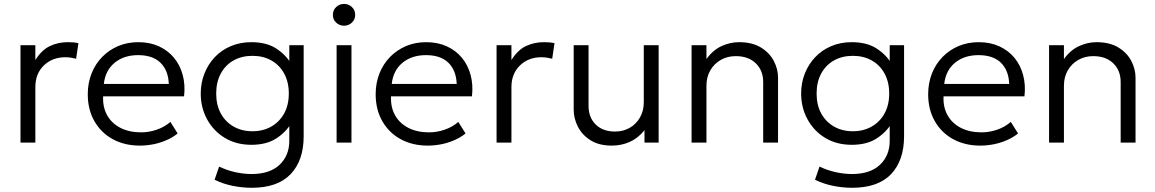

<svg xmlns="http://www.w3.org/2000/svg" viewBox="-20 -710 5752 956"><path d="M82 0V-485H156V-411Q187.5 -461.5 228.8 -480.8Q270 -500 317 -500Q330.5 -500 344.2 -499Q358 -498 370.5 -495L359 -417.5Q345.5 -421 332.2 -423Q319 -425 305.5 -425Q240.5 -425 198.2 -384Q156 -343 156 -276V0Z M676.5 15Q600 15 541.5 -17Q483 -49 450 -106.8Q417 -164.5 417 -241Q417 -296.5 435.8 -344Q454.5 -391.5 488.8 -426.5Q523 -461.5 568.8 -480.8Q614.5 -500 668.5 -500Q726 -500 771 -479.5Q816 -459 846.2 -422.5Q876.5 -386 889.8 -336.8Q903 -287.5 896.5 -230.5H493.5Q491 -176.5 513.5 -136.2Q536 -96 579.5 -73.5Q623 -51 683 -51Q722.5 -51 761.2 -64.5Q800 -78 828.5 -103L864.5 -45.5Q840 -25.5 808.2 -11.8Q776.5 2 742.8 8.5Q709 15 676.5 15ZM497 -292H820.5Q818 -359.5 779.2 -397.5Q740.5 -435.5 667.5 -435.5Q597 -435.5 550.8 -397.5Q504.5 -359.5 497 -292Z M1233.5 225Q1188 225 1140.5 215.8Q1093 206.5 1048.5 185L1071 119.5Q1111 138.5 1152.5 147.5Q1194 156.5 1232.5 156.5Q1323.5 156.5 1372 110.5Q1420.5 64.5 1420.5 -9V-114.5L1431.5 -98.5Q1403 -51 1354.5 -20Q1306 11 1231.5 11Q1156.5 11 1099.8 -23.2Q1043 -57.5 1011.2 -115.8Q979.5 -174 979.5 -244.5Q979.5 -297 997.8 -343.5Q1016 -390 1049.2 -425.2Q1082.5 -460.5 1129 -480.2Q1175.5 -500 1231.5 -500Q1306 -500 1354.5 -469Q1403 -438 1431.5 -390L1420.5 -374.5V-485H1492V-31.5Q1492 89 1427.2 157Q1362.5 225 1233.5 225ZM1237 -56.5Q1290 -56.5 1330.8 -79.8Q1371.5 -103 1394.8 -145Q1418 -187 1418 -244.5Q1418 -301.5 1394.8 -344Q1371.5 -386.5 1330.8 -409.2Q1290 -432 1237 -432Q1184 -432 1143.2 -409.2Q1102.5 -386.5 1079.5 -344Q1056.5 -301.5 1056.5 -244.5Q1056.5 -187 1079.5 -145Q1102.5 -103 1143.2 -79.8Q1184 -56.5 1237 -56.5Z M1656 0V-485H1730V0ZM1693 -582Q1670 -582 1653.8 -597.5Q1637.5 -613 1637.5 -636Q1637.5 -659.5 1653.8 -675Q1670 -690.5 1693 -690.5Q1716 -690.5 1732.2 -675Q1748.5 -659.5 1748.5 -636Q1748.5 -613 1732.2 -597.5Q1716 -582 1693 -582Z M2110 15Q2033.5 15 1975 -17Q1916.5 -49 1883.5 -106.8Q1850.5 -164.5 1850.5 -241Q1850.5 -296.5 1869.2 -344Q1888 -391.5 1922.2 -426.5Q1956.5 -461.5 2002.2 -480.8Q2048 -500 2102 -500Q2159.5 -500 2204.5 -479.5Q2249.5 -459 2279.8 -422.5Q2310 -386 2323.2 -336.8Q2336.5 -287.5 2330 -230.5H1927Q1924.5 -176.5 1947 -136.2Q1969.5 -96 2013 -73.5Q2056.5 -51 2116.5 -51Q2156 -51 2194.8 -64.5Q2233.5 -78 2262 -103L2298 -45.5Q2273.5 -25.5 2241.8 -11.8Q2210 2 2176.2 8.5Q2142.5 15 2110 15ZM1930.5 -292H2254Q2251.5 -359.5 2212.8 -397.5Q2174 -435.5 2101 -435.5Q2030.5 -435.5 1984.2 -397.5Q1938 -359.5 1930.5 -292Z M2452.5 0V-485H2526.5V-411Q2558 -461.5 2599.2 -480.8Q2640.5 -500 2687.5 -500Q2701 -500 2714.8 -499Q2728.5 -498 2741 -495L2729.5 -417.5Q2716 -421 2702.8 -423Q2689.5 -425 2676 -425Q2611 -425 2568.8 -384Q2526.5 -343 2526.5 -276V0Z M3026.5 15Q2962.5 15 2920.5 -11.5Q2878.5 -38 2857.5 -79Q2836.5 -120 2836.5 -164V-485H2910.5V-182.5Q2910.5 -125.5 2946 -90.2Q2981.5 -55 3042.5 -55Q3082.5 -55 3114.8 -73.2Q3147 -91.5 3166.2 -124.5Q3185.5 -157.5 3185.5 -201V-485H3259.5V0H3189V-61.5Q3157 -22 3115.8 -3.5Q3074.5 15 3026.5 15Z M3423.5 0V-485H3497.5V-416Q3530 -461 3572.8 -480.5Q3615.5 -500 3660 -500Q3725 -500 3768.2 -473.8Q3811.5 -447.5 3832.8 -406.8Q3854 -366 3854 -324V0H3780V-301.5Q3780 -359 3743.2 -394.8Q3706.5 -430.5 3643.5 -430.5Q3602.5 -430.5 3569.5 -412Q3536.5 -393.5 3517 -360.2Q3497.5 -327 3497.5 -283V0Z M4223 225Q4177.5 225 4130 215.8Q4082.5 206.5 4038 185L4060.5 119.5Q4100.5 138.5 4142 147.5Q4183.5 156.5 4222 156.5Q4313 156.5 4361.5 110.5Q4410 64.5 4410 -9V-114.5L4421 -98.5Q4392.5 -51 4344 -20Q4295.5 11 4221 11Q4146 11 4089.2 -23.2Q4032.5 -57.5 4000.8 -115.8Q3969 -174 3969 -244.5Q3969 -297 3987.2 -343.5Q4005.5 -390 4038.8 -425.2Q4072 -460.5 4118.5 -480.2Q4165 -500 4221 -500Q4295.5 -500 4344 -469Q4392.5 -438 4421 -390L4410 -374.5V-485H4481.5V-31.5Q4481.5 89 4416.8 157Q4352 225 4223 225ZM4226.5 -56.5Q4279.5 -56.5 4320.2 -79.8Q4361 -103 4384.2 -145Q4407.5 -187 4407.5 -244.5Q4407.5 -301.5 4384.2 -344Q4361 -386.5 4320.2 -409.2Q4279.5 -432 4226.5 -432Q4173.5 -432 4132.8 -409.2Q4092 -386.5 4069 -344Q4046 -301.5 4046 -244.5Q4046 -187 4069 -145Q4092 -103 4132.8 -79.8Q4173.5 -56.5 4226.5 -56.5Z M4861 15Q4784.5 15 4726 -17Q4667.5 -49 4634.5 -106.8Q4601.5 -164.5 4601.5 -241Q4601.5 -296.5 4620.2 -344Q4639 -391.5 4673.2 -426.5Q4707.5 -461.5 4753.2 -480.8Q4799 -500 4853 -500Q4910.5 -500 4955.5 -479.5Q5000.5 -459 5030.8 -422.5Q5061 -386 5074.2 -336.8Q5087.5 -287.5 5081 -230.5H4678Q4675.5 -176.5 4698 -136.2Q4720.5 -96 4764 -73.5Q4807.5 -51 4867.5 -51Q4907 -51 4945.8 -64.5Q4984.5 -78 5013 -103L5049 -45.5Q5024.5 -25.5 4992.8 -11.8Q4961 2 4927.2 8.5Q4893.5 15 4861 15ZM4681.5 -292H5005Q5002.5 -359.5 4963.8 -397.5Q4925 -435.5 4852 -435.5Q4781.5 -435.5 4735.2 -397.5Q4689 -359.5 4681.5 -292Z M5203.5 0V-485H5277.5V-416Q5310 -461 5352.8 -480.5Q5395.5 -500 5440 -500Q5505 -500 5548.2 -473.8Q5591.5 -447.5 5612.8 -406.8Q5634 -366 5634 -324V0H5560V-301.5Q5560 -359 5523.2 -394.8Q5486.5 -430.5 5423.5 -430.5Q5382.5 -430.5 5349.5 -412Q5316.5 -393.5 5297 -360.2Q5277.5 -327 5277.5 -283V0Z"/></svg>

Font: Geologica Cursive ExtraLight
Style: Regular
Weight: 250
Designer: Sindre Bremnes, Frode Helland
Foundry: Monokrom Skriftforlag AS
Version: Version 1.010;gftools[0.9.28]